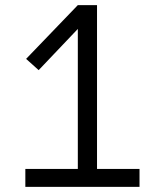

<svg xmlns="http://www.w3.org/2000/svg" viewBox="-20 -730 640 750"><path d="M525 0H79V-70H284V-617L131 -456L82 -500L284 -710H359V-70H525Z"/></svg>

Font: Orbit
Style: Regular
Weight: 400
Designer: Sooun Cho
Foundry: JAMO
Version: Version 1.000; ttfautohint (v1.8.4.7-5d5b);gftools[0.9.29]